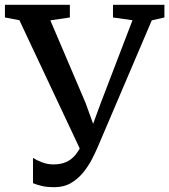

<svg xmlns="http://www.w3.org/2000/svg" viewBox="-34 -763 702 797"><path d="M192 14Q160 14 139.5 9Q119 4 103 -2.5V-107.5Q116.5 -98.5 139.8 -89.5Q163 -80.5 188 -80.5Q219 -80.5 241.5 -90.8Q264 -101 280.8 -122.2Q297.5 -143.5 311 -175.5L310 -119L46.5 -679L-13.5 -690.5V-743H256V-690.5L175 -678.5L321.5 -335L371 -198L334 -198.5L384.5 -336L516 -679L435 -690.5V-743H648.5V-690.5L596 -678.5L372.5 -154.5Q363 -132 348.2 -103.2Q333.5 -74.5 312.2 -48Q291 -21.5 261.5 -3.8Q232 14 192 14Z"/></svg>

Font: Merriweather Medium
Style: Regular
Weight: 500
Version: Version 2.100